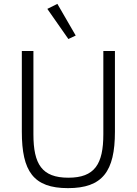

<svg xmlns="http://www.w3.org/2000/svg" viewBox="-20 -962 708 994"><path d="M334 -760 372 -778 277 -942 225 -916ZM93 -698V-280C93 -75 153 12 332 12C511 12 575 -75 575 -280V-698H515V-267C515 -112 470 -42 334 -42C197 -42 153 -112 153 -267V-698Z"/></svg>

Font: IBM Plex Thai Looped Light
Style: Regular
Weight: 300
Designer: Mike Abbink, Paul van der Laan, Pieter van Rosmalen, Ben Mitchell, Mark Frömberg
Foundry: Bold Monday
Version: Version 1.0